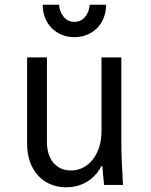

<svg xmlns="http://www.w3.org/2000/svg" viewBox="-20 -783 640 813"><path d="M493.8 -180V-540H409.8V-228Q409.8 -191.4 400.2 -160.9Q390.6 -130.4 373.3 -108.2Q356 -86 332.4 -73.6Q308.8 -61.2 280.4 -61.2Q233.6 -61.2 206.2 -93.7Q178.8 -126.2 178.8 -182V-540H94.8V-175Q94.8 -133 106.6 -99Q118.4 -65 140.2 -40.8Q162 -16.6 192.6 -3.3Q223.2 10 260.8 10Q301 10 333.8 -5.6Q366.6 -21.2 389.6 -49.3Q412.6 -77.4 425.3 -118Q438 -158.6 438 -208L383.6 -79.4H413.6Q415 -60 416.8 -40.4Q418.6 -20.8 420.6 0H500.8Q497.8 -48 495.8 -95Q493.8 -142 493.8 -180ZM230 -763H160.8Q160.8 -733.2 170.6 -708Q180.4 -682.8 198.5 -664.5Q216.6 -646.2 241.1 -635.9Q265.6 -625.6 295 -625.6Q324.4 -625.6 348.9 -635.9Q373.4 -646.2 391.5 -664.5Q409.6 -682.8 419.4 -708.1Q429.2 -733.3 429.2 -763H360Q357 -730 339.2 -710.2Q321.4 -690.4 295 -690.4Q268.6 -690.4 250.8 -710.2Q233 -730 230 -763Z"/></svg>

Font: CommitMonoV142 ExtLt
Style: Regular
Weight: 200
Monospace: yes
Designer: Eigil Nikolajsen
Foundry: Eigil Nikolajsen
Version: Version 1.142